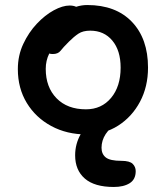

<svg xmlns="http://www.w3.org/2000/svg" viewBox="-20 -523 661 764"><path d="M325 12Q246 12 184 -21.5Q122 -55 86.5 -113.5Q51 -172 51 -248Q51 -302 72.5 -348Q94 -394 126.5 -428.5Q159 -463 194 -482Q229 -501 257 -501Q272 -501 283 -496Q305 -503 327 -503Q441 -503 505 -436Q569 -369 569 -254Q569 -178 537 -118Q505 -58 450 -23Q395 12 325 12ZM162 -249Q162 -176 205 -132Q248 -88 322 -88Q384 -88 422 -133.5Q460 -179 460 -254Q460 -322 427 -361.5Q394 -401 339 -401Q310 -401 292 -389Q274 -377 254 -357Q231 -334 221 -321Q211 -308 190 -308Q182 -308 176 -310Q162 -282 162 -249ZM433 221Q356 221 317.5 187.5Q279 154 279 95Q279 50 301 11Q323 -28 360.5 -51.5Q398 -75 444 -75Q455 -75 462.5 -70Q470 -65 470 -55Q470 -48 466 -43Q462 -38 448 -31Q417 -15 400.5 10.5Q384 36 384 65Q384 90 401 103.5Q418 117 463 117Q496 117 508 129Q520 141 520 158Q520 191 496 206Q472 221 433 221Z"/></svg>

Font: Shantell Sans Normal
Style: Regular
Weight: 500
Designer: Stephen Nixon, Anya Danilova, Shantell Martin
Foundry: Arrow Type
Version: Version 1.009;[a7da0bfa3]